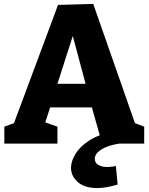

<svg xmlns="http://www.w3.org/2000/svg" viewBox="-20 -730 756 976"><path d="M272 -86V0H2V-86L51 -104L275 -705L454 -710L666 -104L713 -86V0H499L447 -184H235L210 -108ZM272 -304H415L350 -547ZM475 226Q410 226 375.5 195.5Q341 165 341 123Q341 90 363.5 52.5Q386 15 434 -16Q482 -47 558 -62L586 0Q528 9 495 30Q462 51 462 77Q462 99 481 109Q500 119 526 119Q537 119 548 117.5Q559 116 569 114L578 208Q548 217 522.5 221.5Q497 226 475 226Z"/></svg>

Font: Bitter ExtraBold
Style: Regular
Weight: 800
Designer: Sol Matas, and Bitter project Authors
Foundry: Sol Matas
Version: Version 2.001